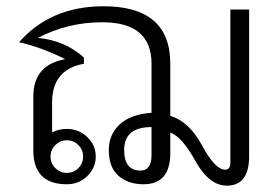

<svg xmlns="http://www.w3.org/2000/svg" viewBox="-20 -580 887 610"><path d="M374.5 -103.5Q374.5 -38.1 425.8 -38.1Q461.4 -38.1 461.4 -86.9V-176.3Q374.5 -176.3 374.5 -103.5ZM140.6 -82.5Q140.6 -61 155.8 -45.9Q170.9 -30.8 192.4 -30.8Q213.9 -30.8 229 -45.9Q244.1 -61 244.1 -82.5Q244.1 -104 229 -119.1Q213.9 -134.3 192.4 -134.3Q170.9 -134.3 155.8 -119.1Q140.6 -104 140.6 -82.5ZM521 -211.9Q580.6 -194.3 622.1 -117.7Q663.6 -41 694.8 -41Q711.9 -41 711.9 -62V-549.8H771.5V-84Q771.5 9.3 701.7 9.8Q644.5 10.3 601.1 -68.1Q557.6 -146.5 521 -158.7V-93.3Q521 5.4 436 5.4Q387.7 5.4 356.7 -21.2Q325.7 -47.9 325.7 -103.5Q325.7 -152.3 360.1 -184.6Q394.5 -216.8 461.4 -221.7V-377.9Q461.4 -509.3 304.7 -509.3Q195.3 -509.3 100.1 -459.5Q186.5 -451.7 246.6 -397V-377.4Q145.5 -359.4 145.5 -254.4V-159.2Q165.5 -170.4 192.4 -170.4Q230.5 -170.4 257.3 -144.5Q284.2 -118.7 284.2 -82.5Q284.2 -46.4 257.3 -20.5Q230.5 5.4 192.4 5.4Q85.9 5.4 85.9 -102.1V-273.9Q85.9 -373.5 187 -392.1Q112.3 -429.7 40.5 -445.8Q139.6 -558.6 304.7 -560.1Q521 -562 521 -377.9Z"/></svg>

Font: Roboto Web
Style: Light
Weight: 300
Designer: Google
Version: Version 1.200310; 2013